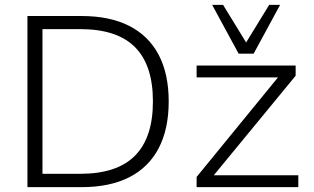

<svg xmlns="http://www.w3.org/2000/svg" viewBox="-20 -771 1295 791"><path d="M93 0V-705H316Q432 -705 512 -664.5Q592 -624 633.5 -545.5Q675 -467 675 -353Q675 -239 633.5 -160Q592 -81 512 -40.5Q432 0 316 0ZM155 -55H311Q462 -55 536 -129.5Q610 -204 610 -353Q610 -503 536 -577Q462 -651 311 -651H155ZM790 0V-42L1139 -469L1140 -452H790V-501H1198V-459L846 -31L845 -49H1209V0ZM963 -550 854 -751H899L994 -596L1089 -751H1134L1025 -550Z"/></svg>

Font: Mulish ExtraLight Light
Style: Regular
Weight: 300
Version: Version 3.603